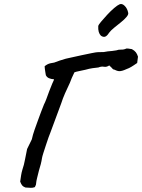

<svg xmlns="http://www.w3.org/2000/svg" viewBox="-20 -889 697 942"><path d="M151 29Q141 33 131 32.5Q121 32 105 31Q94 27 89 21Q84 15 79 2Q81 -13 83.5 -28.5Q86 -44 90 -57Q98 -80 102.5 -105.5Q107 -131 113 -158L136 -205Q141 -228 150 -253.5Q159 -279 166 -298Q174 -320 181.5 -340Q189 -360 196 -377Q201 -386 207.5 -403.5Q214 -421 221.5 -441.5Q229 -462 236 -478Q238 -484 241 -489Q244 -494 245 -500Q230 -501 220 -505.5Q210 -510 205 -520Q204 -526 202.5 -534.5Q201 -543 200 -551.5Q199 -560 199 -564Q212 -575 227 -578.5Q242 -582 246 -582Q261 -588 273.5 -592Q286 -596 303 -601Q308 -602 330 -607Q352 -612 380 -618Q408 -624 430.5 -628.5Q453 -633 459 -633Q471 -634 479 -633.5Q487 -633 491 -634Q499 -636 509 -637Q519 -638 530.5 -639Q542 -640 551 -642Q562 -646 573 -645.5Q584 -645 593 -648Q599 -652 607 -651Q615 -650 627 -648Q640 -641 646.5 -632.5Q653 -624 657 -611L653 -580Q647 -576 636 -568.5Q625 -561 613 -555Q608 -553 602 -550.5Q596 -548 589 -545Q579 -541 569.5 -540Q560 -539 551 -543Q546 -546 542 -547Q538 -548 535 -549Q532 -552 530.5 -553.5Q529 -555 527 -557.5Q525 -560 516 -568Q503 -559 490 -561.5Q477 -564 463 -558Q451 -557 434 -554.5Q417 -552 400 -547Q383 -543 367.5 -540Q352 -537 345 -534Q337 -517 332 -506Q327 -495 323 -483Q310 -456 299 -431Q288 -406 280 -381L227 -238Q224 -232 218 -214.5Q212 -197 205 -176Q198 -155 192.5 -137.5Q187 -120 186 -113Q184 -99 180 -83.5Q176 -68 171 -52Q167 -35 162.5 -18Q158 -1 157 12Q157 17 154.5 21.5Q152 26 151 29ZM475 -714Q468 -721 464.5 -732.5Q461 -744 462 -762Q463 -767 475.5 -782Q488 -797 505.5 -816Q523 -835 540 -849.5Q557 -864 567 -868Q579 -873 592 -860Q605 -847 609 -826Q611 -818 600.5 -805.5Q590 -793 573 -779.5Q556 -766 539.5 -752.5Q523 -739 515 -728Q505 -712 495.5 -709Q486 -706 475 -714Z"/></svg>

Font: Caveat SemiBold
Style: Regular
Weight: 600
Designer: Pablo Impallari
Foundry: Pablo Impallari
Version: Version 2.000